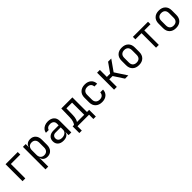

<svg xmlns="http://www.w3.org/2000/svg" viewBox="501 -2389 4398 4398"><g transform="rotate(-45 2700.0 -190.0)"><path d="M130 0V-550H525V-468H220V0Z M693 180V-550H783V-445H784Q791 -499 831.5 -529.5Q872 -560 934 -560Q1017 -560 1066.5 -505.5Q1116 -451 1116 -356V-195Q1116 -100 1066.5 -45Q1017 10 934 10Q872 10 832 -21Q792 -52 784 -105H781L783 20V180ZM904 -68Q961 -68 993.5 -102Q1026 -136 1026 -200V-350Q1026 -414 993.5 -448Q961 -482 904 -482Q849 -482 816 -447Q783 -412 783 -350V-200Q783 -138 816 -103Q849 -68 904 -68Z M1452 10Q1365 10 1315 -34.5Q1265 -79 1265 -155Q1265 -232 1315 -276Q1365 -320 1450 -320H1620V-375Q1620 -425 1588 -453Q1556 -481 1502 -481Q1450 -481 1419 -457.5Q1388 -434 1383 -405H1293Q1299 -451 1327.5 -485.5Q1356 -520 1402 -540Q1448 -560 1505 -560Q1600 -560 1655 -511Q1710 -462 1710 -378V0H1622V-105H1621Q1615 -52 1569.5 -21Q1524 10 1452 10ZM1474 -61Q1538 -61 1579 -93Q1620 -125 1620 -175V-253H1452Q1407 -253 1381 -228Q1355 -203 1355 -160Q1355 -114 1386.5 -87.5Q1418 -61 1474 -61Z M1830 140V-77H1875Q1892 -94 1910.5 -144Q1929 -194 1930 -271L1936 -550H2295V-77H2365V140H2285V0H1910V140ZM1970 -77H2205V-470H2021L2017 -269Q2016 -190 2000 -141Q1984 -92 1970 -77Z M2704 10Q2604 10 2544.5 -46Q2485 -102 2485 -200V-350Q2485 -448 2544.5 -504Q2604 -560 2704 -560Q2799 -560 2857 -509Q2915 -458 2918 -370H2828Q2825 -423 2792.5 -451.5Q2760 -480 2704 -480Q2645 -480 2610 -446.5Q2575 -413 2575 -351V-200Q2575 -138 2610 -104Q2645 -70 2704 -70Q2760 -70 2792.5 -99Q2825 -128 2828 -180H2918Q2915 -92 2857 -41Q2799 10 2704 10Z M3095 0V-550H3185V-323H3291L3451 -550H3554L3369 -288L3557 0H3452L3292 -245H3185V0Z M3900 8Q3800 8 3742.5 -48.5Q3685 -105 3685 -202V-348Q3685 -446 3742.5 -502Q3800 -558 3900 -558Q4000 -558 4057.5 -502Q4115 -446 4115 -349V-202Q4115 -105 4057.5 -48.5Q4000 8 3900 8ZM3900 -72Q3959 -72 3992 -105Q4025 -138 4025 -202V-348Q4025 -412 3992 -445Q3959 -478 3900 -478Q3842 -478 3808.5 -445Q3775 -412 3775 -348V-202Q3775 -138 3808.5 -105Q3842 -72 3900 -72Z M4455 0V-470H4255V-550H4745V-470H4545V0Z M5100 8Q5000 8 4942.5 -48.5Q4885 -105 4885 -202V-348Q4885 -446 4942.5 -502Q5000 -558 5100 -558Q5200 -558 5257.5 -502Q5315 -446 5315 -349V-202Q5315 -105 5257.5 -48.5Q5200 8 5100 8ZM5100 -72Q5159 -72 5192 -105Q5225 -138 5225 -202V-348Q5225 -412 5192 -445Q5159 -478 5100 -478Q5042 -478 5008.5 -445Q4975 -412 4975 -348V-202Q4975 -138 5008.5 -105Q5042 -72 5100 -72Z"/></g></svg>

Font: JetBrainsMono NF
Style: Regular
Weight: 400
Designer: Philipp Nurullin, Konstantin Bulenkov
Foundry: JetBrains
Version: Version 2.251; ttfautohint (v1.8.3);Nerd Fonts 2.2.2